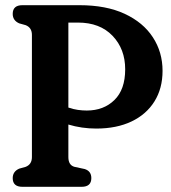

<svg xmlns="http://www.w3.org/2000/svg" viewBox="-20 -720 660 740"><path d="M606.5 -447Q606.5 -379 575.2 -329Q544 -279 486.8 -251.8Q429.5 -224.5 351 -224.5Q295 -224.5 243.5 -240V-114.5Q243.5 -83.5 267 -77L306.5 -68.5Q332 -60.5 332 -33.5Q332 0 294.5 0H66.5Q29 0 29 -33.5Q29 -59 54 -70L79 -77Q103 -86.5 103 -114.5V-585.5Q103 -613.5 79 -623L54 -630Q29 -641 29 -666.5Q29 -700 66.5 -700H286Q389 -700 460.5 -666.8Q532 -633.5 569.2 -576.2Q606.5 -519 606.5 -447ZM243.5 -633V-305.5Q262 -299 280 -296.5Q298 -294 314.5 -294Q379.5 -294 421 -334.5Q462.5 -375 462.5 -453Q462.5 -531 413.8 -582Q365 -633 280.5 -633Z"/></svg>

Font: Fraunces 144pt S100 SemiBold
Style: Regular
Weight: 600
Version: Version 1.000; ttfautohint (v1.8.3)